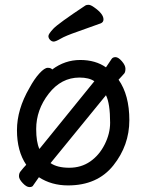

<svg xmlns="http://www.w3.org/2000/svg" viewBox="-20 -739 602 790"><path d="M433.1 -233.9Q433.1 -313 416 -347.2L188 -67.9Q215.8 -48.8 264.9 -48.8Q314 -48.8 351.1 -74.5Q388.2 -100.1 410.6 -144.5Q433.1 -189 433.1 -233.9ZM142.1 -126 368.2 -404.8Q346.2 -419.9 307.1 -419.9Q231.9 -419.9 180.4 -353.5Q128.9 -287.1 128.9 -208Q128.9 -154.8 142.1 -126ZM117.2 22.9Q113.8 30.8 101.3 30.8Q88.9 30.8 73.5 14.4Q58.1 -2 58.1 -13.9Q58.1 -25.9 64 -33.2Q76.2 -48.8 87.9 -61Q49.8 -117.2 49.8 -203.1Q49.8 -289.1 101.1 -377Q121.1 -414.1 142.1 -437Q163.1 -460 176.5 -460Q189.9 -460 194.8 -453.1Q247.1 -492.2 310.1 -492.2Q373 -492.2 416 -461.9L439 -496.1Q443.8 -503.9 455.3 -503.9Q466.8 -503.9 481.4 -487.1Q496.1 -470.2 496.1 -456.5Q496.1 -442.9 491.5 -437Q486.8 -431.2 479.5 -423.6Q472.2 -416 467.8 -411.1Q512.2 -348.1 512.2 -244.6Q512.2 -141.1 446.5 -58.6Q380.9 23.9 259.8 23.9Q191.9 23.9 140.1 -9.8ZM332 -716.8Q335.9 -719.2 344.5 -719.2Q353 -719.2 367.2 -709Q405.8 -682.1 405.8 -659.2Q405.8 -647.9 395 -643.1Q346.2 -625 298.1 -608.4Q250 -591.8 229.5 -579.8Q209 -567.9 200.9 -567.9Q192.9 -567.9 186 -575Q179.2 -582 179.2 -590.6Q179.2 -599.1 199.2 -620.6Q219.2 -642.1 332 -716.8Z"/></svg>

Font: LXGW WenKai Screen
Style: Regular
Weight: 400
Designer: LXGW / Fontworks Inc.
Foundry: LXGW / Fontworks Inc.
Version: Version 1.510;January 18,2025